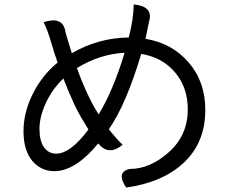

<svg xmlns="http://www.w3.org/2000/svg" viewBox="-20 -802 1040 866"><path d="M583 -782Q669 -774 654 -711Q658 -732 636 -627Q757 -607 831 -520Q906 -434 906 -306Q906 -160 810 -69Q714 21 549 44Q502 -27 566 -40Q657 -40 742 -116Q827 -192 827 -309Q827 -407 770 -475Q713 -543 617 -559Q549 -331 471 -219Q503 -178 533 -149Q470 -97 423 -155Q320 -30 225 -30Q165 -30 125 -77Q86 -125 86 -210Q86 -295 128 -379Q171 -464 240 -520Q224 -564 210 -613Q196 -662 177 -702Q260 -729 274 -665Q273 -660 304 -562Q422 -631 561 -633Q583 -721 583 -782ZM187 -338Q158 -275 158 -221Q158 -167 178 -138Q199 -109 233 -109Q298 -109 379 -218L356 -256Q315 -320 266 -448Q217 -402 187 -338ZM327 -495Q373 -367 425 -286Q491 -395 542 -564Q429 -558 327 -495Z"/></svg>

Font: Swei Toothpaste CJK TC
Style: Regular
Weight: 400
Version: Version 1.0